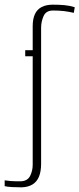

<svg xmlns="http://www.w3.org/2000/svg" viewBox="-69 -655 340 822"><path d="M24 147Q5 147 -16 146Q-37 145 -49 142V117L-24 120Q-14 121 -2 121Q10 121 23 121Q50 119 60.5 97Q71 75 71 51V-414H39V-440H71V-543Q71 -574 80.5 -594.5Q90 -615 109.5 -625Q129 -635 157 -635Q184 -635 206.5 -633Q229 -631 251 -624L247 -600Q226 -605 205 -607.5Q184 -610 158 -610Q128 -610 117.5 -586Q107 -562 107 -537V46Q107 79 98 101Q89 123 70.5 134.5Q52 146 24 147Z"/></svg>

Font: Alumni Sans ExtraLight
Style: Regular
Weight: 250
Version: Version 1.018